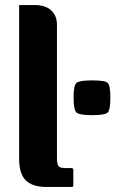

<svg xmlns="http://www.w3.org/2000/svg" viewBox="-20 -742 465 762"><path d="M283.5 -413Q295 -423 346 -423Q397 -423 407.5 -413Q418 -403 418 -354.5Q418 -306 407.5 -295.5Q397 -285 346 -285Q295 -285 283.5 -295.5Q272 -306 272 -354.5Q272 -403 283.5 -413ZM271 -7Q271 0 266 0H165Q109 0 82.5 -26Q56 -52 56 -111V-722H117Q161 -722 183.5 -700.5Q206 -679 206 -645V-113Q206 -82 219 -78Q226 -75 238 -75H263Q271 -75 271 -68Z"/></svg>

Font: Keania One
Style: Regular
Weight: 400
Designer: Julia Petretta
Foundry: Julia Petretta
Version: Version 1.003